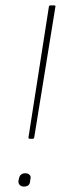

<svg xmlns="http://www.w3.org/2000/svg" viewBox="-20 -675 236 707"><path d="M89 -164Q84 -164 85 -170L160 -650Q161 -655 165 -655H181Q185 -655 184 -650L106 -169Q105 -164 101 -164ZM68 12Q59 12 53 6.5Q47 1 48 -10L50 -18Q52 -28 58 -32.5Q64 -37 73 -37Q83 -37 89 -31Q95 -25 92 -16L91 -8Q90 3 84 7.5Q78 12 68 12Z"/></svg>

Font: Sofia Sans Thin
Style: Italic
Weight: 250
Italic angle: -9°
Version: Version 4.100-B